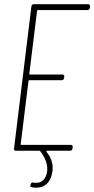

<svg xmlns="http://www.w3.org/2000/svg" viewBox="-20 -720 450 917"><path d="M409 -682 410 -690C410 -696 407 -700 401 -700H141C135 -700 131 -696 130 -690L47 -10C46 -4 49 0 55 0H168C170 0 172 1 172 2C195 31 213 70 203 110C193 148 166 157 139 152C133 150 129 153 127 159L126 162C123 169 124 173 131 174C166 182 211 173 226 118C237 83 233 42 202 5C201 2 202 0 205 0H315C321 0 325 -4 326 -10L327 -18C328 -24 325 -28 319 -28H82C80 -28 78 -30 79 -32L116 -333C116 -335 118 -337 120 -337H275C281 -337 285 -341 286 -347L287 -354C288 -360 284 -364 278 -364H123C121 -364 120 -366 120 -368L157 -668C157 -670 159 -672 161 -672H398C404 -672 408 -676 409 -682Z"/></svg>

Font: Barlow Condensed Thin
Style: Italic
Weight: 250
Width: 3
Italic angle: -7°
Designer: Jeremy Tribby
Foundry: Tribby Type
Version: Version 1.422;hotconv 1.0.109;makeotfexe 2.5.65596